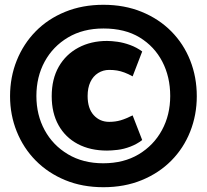

<svg xmlns="http://www.w3.org/2000/svg" viewBox="-20 -738 864 802"><path d="M802 -336Q802 -416 774.5 -485.5Q747 -555 695.5 -607Q644 -659 572 -688.5Q500 -718 412 -718Q324 -718 252 -688.5Q180 -659 129 -607Q78 -555 50 -485.5Q22 -416 22 -336Q22 -258 50 -188.5Q78 -119 129.5 -67Q181 -15 252.5 14.5Q324 44 412 44Q500 44 572 14.5Q644 -15 695.5 -67Q747 -119 774.5 -188.5Q802 -258 802 -336ZM132 -337Q132 -417 166.5 -480.5Q201 -544 264 -581.5Q327 -619 412 -619Q502 -619 563.5 -581.5Q625 -544 658 -480.5Q691 -417 691 -337Q691 -258 656.5 -194.5Q622 -131 559.5 -93.5Q497 -56 411 -56Q327 -56 264 -93.5Q201 -131 166.5 -194.5Q132 -258 132 -337ZM427 -109Q445 -109 471 -112Q497 -115 524.5 -125.5Q552 -136 574 -153L534 -256Q506 -242 484 -235.5Q462 -229 436 -229Q397 -229 371.5 -257Q346 -285 346 -337Q346 -371 357.5 -395.5Q369 -420 390 -433Q411 -446 436 -446Q454 -446 469 -443.5Q484 -441 500 -435Q516 -429 534 -419L574 -523Q551 -540 523.5 -550Q496 -560 471 -563.5Q446 -567 427 -567Q360 -567 307.5 -539Q255 -511 225.5 -459.5Q196 -408 196 -336Q196 -266 224.5 -215Q253 -164 305 -136.5Q357 -109 427 -109Z"/></svg>

Font: Catamaran Thin ExtraBold
Style: Regular
Weight: 800
Version: Version 2.000